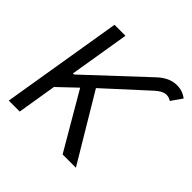

<svg xmlns="http://www.w3.org/2000/svg" viewBox="-183 -912 1088 1088"><g transform="rotate(45 361.0 -368.0)"><path d="M29.8 0 149.9 -727.5H237.8L178.2 -366.2H187L527.8 -684.6Q578.1 -731.4 630.9 -735.6Q683.6 -739.7 722.2 -709L676.3 -643.6Q655.3 -658.7 630.1 -655Q605 -651.4 572.8 -622.1L329.1 -399.4L567.9 0H461.4L264.2 -337.9L156.2 -235.4L117.7 0Z"/></g></svg>

Font: Inter Display
Style: Italic
Weight: 400
Italic angle: -9.39999°
Designer: Rasmus Andersson
Foundry: rsms
Version: Version 4.000;git-a52131595